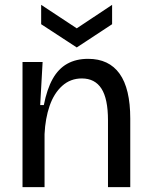

<svg xmlns="http://www.w3.org/2000/svg" viewBox="-20 -773 624 793"><path d="M73 0V-308V-517H156L146 -339H161Q174 -405 197.5 -447Q221 -489 257.5 -509.5Q294 -530 344 -530Q430 -530 474 -468.5Q518 -407 518 -283V0H426V-276Q426 -365 399 -407Q372 -449 318 -449Q271 -449 237 -418.5Q203 -388 185 -336Q167 -284 164 -219V0ZM150 -753 297 -656 443 -753V-673L297 -577L150 -673Z"/></svg>

Font: Bricolage Grotesque 28pt
Style: Regular
Weight: 400
Version: Version 1.001;gftools[0.9.33.dev8+g029e19f]